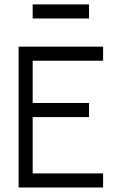

<svg xmlns="http://www.w3.org/2000/svg" viewBox="-20 -832 540 852"><path d="M375 -750H125V-812.5H375ZM62.5 -625H437.5V-562.5H125V-375H375V-312.5H125V-62.5H437.5V0H62.5Z"/></svg>

Font: 寒蝉点阵体 16px
Style: Regular
Weight: 400
Designer: Designed by Warren2060
Foundry: ChillType
Version: Version 1.000